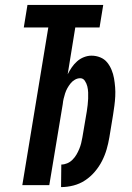

<svg xmlns="http://www.w3.org/2000/svg" viewBox="-20 -755 540 783"><path d="M229 8 230 -84Q242 -84 254 -89Q266 -94 275.5 -103.5Q285 -113 291.5 -124Q298 -135 303 -147Q308 -159 311 -171Q314 -183 316 -195L334 -301Q336 -314 337.5 -327Q339 -340 339.5 -352.5Q340 -365 339.5 -378Q339 -391 336 -403Q333 -415 326 -425.5Q319 -436 307 -436Q296 -436 285.5 -430Q275 -424 267.5 -414.5Q260 -405 254.5 -395Q249 -385 245.5 -374Q242 -363 239.5 -352.5Q237 -342 236 -331L181 0H71L177 -643H77L92 -735H401L386 -643H287L256 -452Q263 -466 272.5 -480Q282 -494 294.5 -505Q307 -516 322.5 -522Q338 -528 353 -528Q372 -528 389 -521Q406 -514 417 -500.5Q428 -487 435 -470Q442 -453 445 -435.5Q448 -418 449.5 -399.5Q451 -381 450 -362Q449 -343 446.5 -324Q444 -305 441 -286L426 -195Q422 -171 415 -146.5Q408 -122 396 -98.5Q384 -75 366.5 -54.5Q349 -34 327 -19.5Q305 -5 279.5 1.5Q254 8 229 8Z"/></svg>

Font: Iosevka Term Curly Extrabold
Style: Italic
Weight: 800
Italic angle: -9°
Designer: Belleve Invis
Foundry: Belleve Invis
Version: Version 32.3.0